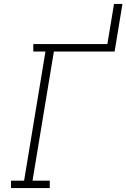

<svg xmlns="http://www.w3.org/2000/svg" viewBox="-20 -960 645 980"><path d="M36 0V-38H103L212 -697H150V-735H528L562 -940H605L565 -697H255L146 -38H234V0Z"/></svg>

Font: Iosevka Curly Slab XLtEx
Style: Italic
Weight: 200
Width: 7
Italic angle: -9°
Monospace: yes
Designer: Belleve Invis
Foundry: Belleve Invis
Version: Version 11.1.0; ttfautohint (v1.8.3)